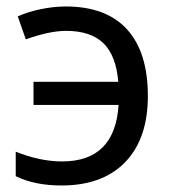

<svg xmlns="http://www.w3.org/2000/svg" viewBox="-20 -566 534 596"><path d="M170.9 9.8Q88.4 9.8 28.8 -19V-95.2Q104 -64.9 172.9 -64.9Q336.9 -64.9 348.1 -240.2H84V-312H347.2Q340.3 -394 300.8 -432.1Q261.2 -470.2 185.1 -470.2Q133.8 -470.2 60.1 -443.8L35.2 -515.1Q66.4 -529.3 106.7 -537.6Q147 -545.9 184.1 -545.9Q309.6 -545.9 374.3 -474.9Q439 -403.8 439 -268.1Q439 -135.7 368.9 -63Q298.8 9.8 170.9 9.8Z"/></svg>

Font: Noto Sans Southeast Asian
Style: Regular
Weight: 400
Designer: Monotype Design Team
Foundry: Monotype Imaging Inc.
Version: Version 1.06 uh; ttfautohint (v1.4.1)